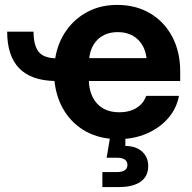

<svg xmlns="http://www.w3.org/2000/svg" viewBox="-20 -547 770 771"><path d="M455.1 11.7Q382.8 11.7 327.6 -17.8Q272.5 -47.4 239.3 -100.1Q206.1 -152.8 198.7 -221.7Q8.8 -226.6 8.8 -419.9H114.7Q114.7 -366.7 134 -340.6Q153.3 -314.5 201.7 -313Q212.4 -377 246.6 -425Q280.8 -473.1 332.8 -500.2Q384.8 -527.3 450.2 -527.3Q525.9 -527.3 583 -493.4Q640.1 -459.5 671.9 -399.2Q703.6 -338.9 703.6 -260.3V-221.7H336.9Q338.9 -164.6 370.6 -130.4Q402.3 -96.2 459 -96.2Q501 -96.2 529.1 -114.3Q557.1 -132.3 566.9 -162.1H698.7Q689 -110.8 654.8 -71.8Q620.6 -32.7 568.8 -10.5Q517.1 11.7 455.1 11.7ZM338.4 -313.5H568.4Q562.5 -361.8 532 -389.9Q501.5 -418 453.1 -418Q404.3 -418 374 -389.9Q343.8 -361.8 338.4 -313.5ZM391.1 204.1V144H448.7Q491.7 144 491.7 115.2Q491.7 86.4 448.7 86.4H408.2L426.3 -21.5H483.4V39.1Q526.9 39.6 551 62Q575.2 84.5 575.2 119.6Q575.2 161.6 544.2 182.9Q513.2 204.1 459 204.1Z"/></svg>

Font: Inter Display
Style: Bold
Weight: 700
Designer: Rasmus Andersson
Foundry: rsms
Version: Version 4.001;git-9221beed3